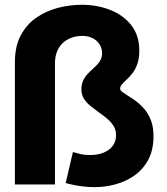

<svg xmlns="http://www.w3.org/2000/svg" viewBox="-20 -760 690 791"><path d="M369.9 11Q346.4 11 323.5 8.3Q300.6 5.6 281.6 1.6Q262.6 -2.4 250.6 -6L280.4 -133.7Q295.6 -129.1 311.8 -125.2Q328.1 -121.3 350.1 -121.3Q373.7 -121.3 393.4 -126.7Q413.1 -132.1 427.7 -142.7Q442.3 -153.3 450.2 -168.5Q458.1 -183.8 458.1 -203.4Q458.1 -225.2 447.5 -241.7Q436.9 -258.2 420.8 -271.7Q404.6 -285.1 386.7 -297.4Q369.1 -310.3 352.6 -323.6Q336.1 -337 325.8 -353.4Q315.4 -369.7 315.4 -391Q315.4 -412.6 322.4 -427.8Q329.4 -443 340.1 -454.5Q350.9 -466.1 362.1 -476.1Q372.4 -485.1 381 -494.4Q389.7 -503.7 395.1 -515Q400.6 -526.4 400.6 -541.3Q400.6 -555.4 395 -568Q389.4 -580.6 378.8 -590.8Q368.1 -600.9 352.8 -606.5Q337.4 -612.1 318.3 -612.1Q297.9 -612.1 278.1 -605.8Q258.3 -599.4 242 -585.8Q225.8 -572.1 216.1 -550.4Q206.4 -528.6 206.4 -497.3V0H41.4V-504Q41.4 -568.9 65.3 -613.9Q89.1 -658.9 129.1 -686.8Q169 -714.7 218 -727.5Q267.1 -740.3 317 -740.3Q379.6 -740.3 433.6 -719.2Q487.7 -698.2 520.8 -656.2Q553.9 -614.1 553.9 -551.6Q553.9 -517.9 545.1 -494.6Q536.4 -471.2 523.7 -455.8Q511 -440.3 498.8 -429.3Q488.5 -419.8 481.7 -411.6Q474.9 -403.4 474.9 -394.6Q474.9 -388.2 483.6 -381.5Q492.3 -374.9 505.5 -366.6Q520.9 -357.4 539.2 -344Q557.6 -330.6 574.3 -311.3Q591.1 -291.9 601.8 -264.4Q612.4 -236.8 612.4 -199.1Q612.4 -142.4 591 -102.2Q569.6 -62.1 534.1 -37.1Q498.6 -12.2 455.7 -0.6Q412.8 11 369.9 11Z"/></svg>

Font: Trispace Thin
Style: Regular
Weight: 100
Designer: Tyler Finck
Foundry: Etcetera Type Company
Version: Version 1.210